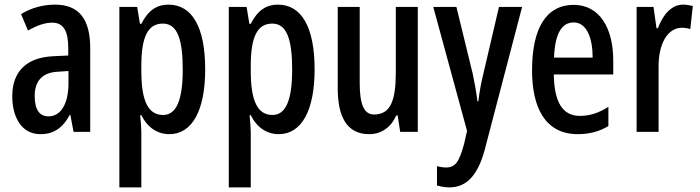

<svg xmlns="http://www.w3.org/2000/svg" viewBox="-20 -663 3027 830"><path d="M218 -643C166 -643 115 -629 71 -602L101 -531C142 -554 174 -565 206 -565C254 -565 275 -529 275 -456V-423L211 -420C97 -415 33 -356 33 -247C33 -161 70 -83 155 -83C213 -83 252 -111 282 -167H284L298 -93H370V-455C370 -577 324 -643 218 -643ZM231 -353 276 -356V-303C276 -213 242 -160 190 -160C152 -160 130 -187 130 -248C130 -313 163 -350 231 -353Z M708 -643C660 -643 621 -620 591 -560H585L573 -633H496V147H591V-90C591 -108 589 -132 586 -165H591C617 -112 661 -83 712 -83C811 -83 867 -186 867 -363C867 -547 810 -643 708 -643ZM684 -561C746 -561 770 -495 770 -362C770 -229 742 -166 685 -166C621 -166 591 -225 591 -356V-379C591 -505 620 -561 684 -561Z M1181 -643C1133 -643 1094 -620 1064 -560H1058L1046 -633H969V147H1064V-90C1064 -108 1062 -132 1059 -165H1064C1090 -112 1134 -83 1185 -83C1284 -83 1340 -186 1340 -363C1340 -547 1283 -643 1181 -643ZM1157 -561C1219 -561 1243 -495 1243 -362C1243 -229 1215 -166 1158 -166C1094 -166 1064 -225 1064 -356V-379C1064 -505 1093 -561 1157 -561Z M1786 -633H1691V-349C1691 -228 1668 -168 1597 -168C1554 -168 1535 -211 1535 -303V-633H1440V-281C1440 -159 1479 -83 1576 -83C1628 -83 1670 -112 1693 -164H1699L1710 -93H1786Z M1853 -633 1999 -97 1986 -40C1965 37 1948 61 1909 61C1896 61 1882 59 1869 55V139C1888 144 1905 147 1923 147C1993 147 2044 100 2075 -14L2237 -633H2137L2069 -342C2058 -297 2052 -261 2048 -225H2044C2039 -265 2032 -304 2024 -342L1953 -633Z M2460 -642C2342 -642 2280 -542 2280 -359C2280 -199 2336 -83 2478 -83C2526 -83 2570 -94 2610 -118V-201C2567 -174 2529 -162 2487 -162C2412 -162 2376 -221 2374 -341H2631V-402C2631 -540 2573 -642 2460 -642ZM2460 -566C2516 -566 2542 -499 2542 -414H2375C2379 -519 2409 -566 2460 -566Z M2933 -643C2883 -643 2846 -600 2824 -541H2818L2805 -633H2732V-93H2827V-373C2826 -472 2865 -543 2928 -543C2940 -543 2954 -541 2964 -537L2975 -637C2959 -641 2946 -643 2933 -643Z"/></svg>

Font: Noto Sans Kannada UI ExtraCondensed Medium
Style: Regular
Weight: 500
Width: 2
Designer: Jelle Bosma - Monotype Design Team
Foundry: Monotype Imaging Inc.
Version: Version 2.005